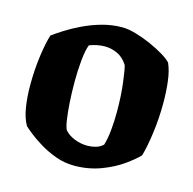

<svg xmlns="http://www.w3.org/2000/svg" viewBox="-88 -656 748 745"><g transform="rotate(15 286.0 -283.5)"><path d="M272 0Q233 0 197.5 -13Q162 -26 132.5 -44Q103 -62 83 -78Q63 -94 56 -101Q40 -129 33.5 -170Q27 -211 27 -258Q27 -321 35 -377.5Q43 -434 53 -464Q69 -476 96.5 -493.5Q124 -511 159.5 -528Q195 -545 234.5 -556Q274 -567 315 -567Q339 -567 370 -558Q401 -549 431.5 -535.5Q462 -522 486 -507.5Q510 -493 521 -481Q534 -452 539 -410.5Q544 -369 544 -324Q544 -263 536 -203.5Q528 -144 517 -107Q499 -88 463.5 -62.5Q428 -37 378.5 -18.5Q329 0 272 0ZM301 -88Q318 -88 334.5 -92.5Q351 -97 364 -109Q372 -135 375.5 -171Q379 -207 379 -243Q379 -308 372.5 -360Q366 -412 361 -428Q344 -455 319.5 -466.5Q295 -478 268 -478Q240 -478 207 -466Q198 -444 194 -401.5Q190 -359 190 -316Q190 -273 192.5 -233Q195 -193 199.5 -164Q204 -135 210 -125Q226 -107 251 -97.5Q276 -88 301 -88Z"/></g></svg>

Font: Texturina ExtraBold
Style: Regular
Weight: 800
Designer: Guillermo Torres Carreño
Foundry: Omnibus-Type
Version: Version 1.002; ttfautohint (v1.8.3)